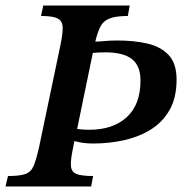

<svg xmlns="http://www.w3.org/2000/svg" viewBox="-38 -677 673 697"><path d="M293 0H-18L-9 -38Q34 -38 54.5 -45.5Q75 -53 84 -74.5Q93 -96 103 -139L182 -516Q190 -555 189.5 -577.5Q189 -600 172 -609.5Q155 -619 111 -619L119 -657H433L426 -619Q383 -619 360 -610Q337 -601 326.5 -580.5Q316 -560 308 -526Q321 -526 341.5 -528Q362 -530 389 -530Q448 -530 496.5 -519Q545 -508 574 -477.5Q603 -447 603 -388Q603 -322 577.5 -277.5Q552 -233 509 -206.5Q466 -180 412 -168Q358 -156 300 -156Q279 -156 262.5 -158.5Q246 -161 232 -165L227 -139Q218 -97 219.5 -75Q221 -53 239.5 -45.5Q258 -38 300 -38ZM242 -209Q249 -208 259.5 -207Q270 -206 287 -206Q372 -206 422 -251.5Q472 -297 472 -385Q472 -438 441 -462.5Q410 -487 344 -487Q332 -487 322.5 -486.5Q313 -486 299 -485Z"/></svg>

Font: STIX Two Text SemiBold
Style: Italic
Weight: 600
Italic angle: -12°
Designer: Ross Mills, John Hudson & Paul Hanslow, Tiro Typeworks Ltd; with prior portions MicroPress Inc. and Coen Hoffman, Elsevi
Foundry: Tiro Typeworks Ltd
Version: Version 2.13 b171